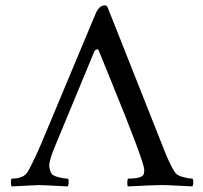

<svg xmlns="http://www.w3.org/2000/svg" viewBox="-20 -666 734 695"><path d="M129.9 -147.5 325.2 -614.3Q337.9 -646.5 359.4 -646.5Q366.2 -646.5 369.1 -640.6L569.3 -135.7Q593.8 -71.3 613.3 -42Q620.1 -31.2 641.6 -25.4Q663.1 -19.5 675.8 -19.5Q679.7 -19.5 679.7 -6.8Q679.7 4.9 675.8 8.8Q660.2 7.8 638.7 6.8Q617.2 5.9 600.1 4.9Q583 3.9 563.5 3.9Q540 3.9 442.4 8.8Q440.4 3.9 440.9 -7.8Q441.4 -19.5 444.3 -19.5Q498 -19.5 501 -38.1Q502 -43 502 -51.8Q502 -80.1 378.9 -380.9Q352.5 -447.3 336.9 -484.4Q334 -489.3 328.6 -486.8Q323.2 -484.4 321.3 -479.5L174.8 -126Q158.2 -84 158.2 -66.4Q158.2 -55.7 165 -40Q169.9 -30.3 190.4 -24.9Q210.9 -19.5 224.6 -19.5Q228.5 -19.5 228.5 -7.3Q228.5 4.9 224.6 8.8Q134.8 3.9 120.1 3.9Q119.1 3.9 21.5 8.8Q19.5 2.9 19.5 -5.9Q19.5 -19.5 23.4 -19.5Q67.4 -19.5 82 -46.9Q104.5 -87.9 129.9 -147.5Z"/></svg>

Font: Crimson Text
Style: Roman
Weight: 400
Version: Version 0.13